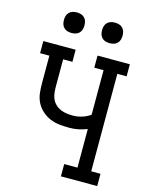

<svg xmlns="http://www.w3.org/2000/svg" viewBox="-137 -1033 874 1119"><g transform="rotate(15 300.0 -473.5)"><path d="M342 0V-74H422V-307Q397 -297 370.5 -291.5Q344 -286 317 -286Q287 -286 257 -289Q227 -292 199.5 -303.5Q172 -315 149.5 -335.5Q127 -356 114 -382.5Q101 -409 98 -439Q95 -469 95 -499V-662H39V-735H234V-662H178V-499Q178 -480 180 -461Q182 -442 189.5 -424.5Q197 -407 211 -393.5Q225 -380 242.5 -372.5Q260 -365 279 -362.5Q298 -360 317 -360Q345 -360 372 -368.5Q399 -377 422 -393V-662H366V-735H561V-662H505V-74H561V0ZM415 -823Q402 -823 390 -826.5Q378 -830 369 -839Q360 -848 356.5 -860Q353 -872 353 -885Q353 -898 356.5 -910Q360 -922 369 -931Q378 -940 390 -943.5Q402 -947 415 -947Q428 -947 440 -943.5Q452 -940 461 -931Q470 -922 473.5 -910Q477 -898 477 -885Q477 -872 473.5 -860Q470 -848 461 -839Q452 -830 440 -826.5Q428 -823 415 -823ZM185 -823Q172 -823 160 -826.5Q148 -830 139 -839Q130 -848 126.5 -860Q123 -872 123 -885Q123 -898 126.5 -910Q130 -922 139 -931Q148 -940 160 -943.5Q172 -947 185 -947Q198 -947 210 -943.5Q222 -940 231 -931Q240 -922 243.5 -910Q247 -898 247 -885Q247 -872 243.5 -860Q240 -848 231 -839Q222 -830 210 -826.5Q198 -823 185 -823Z"/></g></svg>

Font: Iosevka Etoile
Style: Regular
Weight: 400
Designer: Belleve Invis
Foundry: Belleve Invis
Version: Version 33.2.4